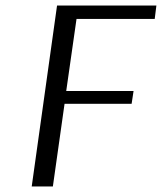

<svg xmlns="http://www.w3.org/2000/svg" viewBox="-20 -670 582 690"><path d="M453 -297H212L170 0H94L185 -650H542L536 -602H255L218 -343H460Z"/></svg>

Font: Arsenal SC
Style: Italic
Weight: 400
Italic angle: -9.10001°
Designer: Andrij Shevchenko
Foundry: Stairsfor
Version: Version 2.001; ttfautohint (v1.8.4.7-5d5b)